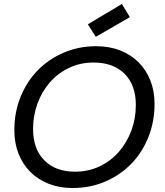

<svg xmlns="http://www.w3.org/2000/svg" viewBox="-20 -937 826 964"><path d="M756 -416Q756 -326 725 -248.5Q694 -171 639 -114.5Q584 -58 508.5 -25.5Q433 7 344 7Q278 7 224 -14.5Q170 -36 132 -74Q94 -112 73 -165.5Q52 -219 52 -283Q52 -373 83 -450Q114 -527 169 -583.5Q224 -640 299.5 -672.5Q375 -705 463 -705Q530 -705 584 -683.5Q638 -662 676 -624Q714 -586 735 -533Q756 -480 756 -416ZM146 -289Q146 -189 202.5 -132Q259 -75 357 -75Q424 -75 480.5 -102Q537 -129 577 -175Q617 -221 639.5 -281.5Q662 -342 662 -410Q662 -510 605.5 -566.5Q549 -623 450 -623Q382 -623 326 -596Q270 -569 230 -523Q190 -477 168 -416.5Q146 -356 146 -289ZM632 -851 461 -752 421 -815 592 -917Z"/></svg>

Font: SVN-Poppins
Style: Italic
Weight: 400
Italic angle: -10°
Designer: Ninad Kale (Devanagari), Jonny Pinhorn (Latin)
Foundry: Indian Type Foundry
Version: Version 3.002 2017; ttfautohint (v1.8.3)